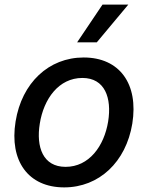

<svg xmlns="http://www.w3.org/2000/svg" viewBox="-20 -802 642 833"><path d="M314.6 -618.3H399.9L536.6 -782H424.7ZM258.5 11C409.8 11 526.6 -99.1 554 -265.6C581.7 -437.9 498.9 -552.6 343 -552.6C191.4 -552.6 74.6 -442.5 47.6 -274.9C19.9 -103.7 102.6 11 258.5 11ZM264.6 -78.1C166.5 -78.1 136 -163.7 152.7 -266C169.7 -372.9 234.7 -463.8 337.4 -463.8C435 -463.8 465.6 -377.5 449.2 -274.9C431.8 -168 366.5 -78.1 264.6 -78.1Z"/></svg>

Font: TID UI Medium
Style: Italic
Weight: 500
Italic angle: -9.39999°
Designer: The TID Project Authors
Foundry: Bakken & Bæck
Version: Version 1.001;hotconv 1.0.109;makeotfexe 2.5.65596